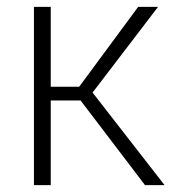

<svg xmlns="http://www.w3.org/2000/svg" viewBox="-20 -540 509 560"><path d="M383 -520H441L250 -270L460 0H403L215 -247H128V0H79V-520H128V-287H211Z"/></svg>

Font: Oxford Sans
Style: Regular
Weight: 300
Designer: Matt McInerney, Pablo Impallari, Rodrigo Fuenzalida
Foundry: Matt McInerney, Pablo Impallari, Rodrigo Fuenzalida
Version: Version 3.000g; ttfautohint (v1.5) -l 8 -r 28 -G 28 -x 14 -D